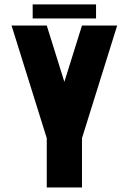

<svg xmlns="http://www.w3.org/2000/svg" viewBox="-20 -832 571 852"><path d="M187.5 -218.8 31.2 -718.8H187.5L265.6 -468.8L343.8 -718.8H500L343.8 -218.8V0H187.5ZM125 -750V-812.5H406.2V-750Z"/></svg>

Font: Signwood
Style: Regular
Weight: 400
Designer: GGBotNet
Foundry: GGBotNet
Version: 0.95